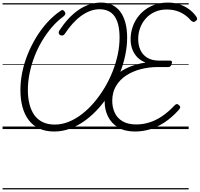

<svg xmlns="http://www.w3.org/2000/svg" viewBox="-20 -1005 1555 1495"><path d="M402 19Q335 19 285.5 -4Q236 -27 203.5 -70Q171 -113 155 -172Q139 -231 139 -304Q139 -373 153.5 -443.5Q168 -514 195.5 -582Q223 -650 260.5 -712Q298 -774 344 -825.5Q390 -877 442 -914Q461 -929 469 -926.5Q477 -924 483 -915Q491 -905 488.5 -895.5Q486 -886 472 -875Q425 -841 383.5 -792.5Q342 -744 307.5 -686.5Q273 -629 248.5 -565Q224 -501 210.5 -435Q197 -369 197 -304Q197 -244 209.5 -194.5Q222 -145 247 -109.5Q272 -74 312 -54.5Q352 -35 407 -35Q462 -35 516 -57Q570 -79 620 -118Q670 -157 714 -209Q758 -261 794.5 -322Q831 -383 857 -449Q883 -515 897 -581.5Q911 -648 911 -711Q911 -768 901 -810Q891 -852 871 -879.5Q851 -907 821.5 -920Q792 -933 754 -933Q718 -933 682 -919.5Q646 -906 611.5 -881Q577 -856 545 -820.5Q513 -785 485 -742Q478 -731 467 -729Q456 -727 446 -733Q438 -740 437 -749Q436 -758 444 -770Q476 -819 512.5 -858.5Q549 -898 590 -926.5Q631 -955 675.5 -970Q720 -985 766 -985Q815 -985 852.5 -967Q890 -949 916 -914.5Q942 -880 956 -829Q970 -778 970 -712Q970 -643 954.5 -571Q939 -499 910.5 -427.5Q882 -356 842 -290Q802 -224 753 -168Q704 -112 647.5 -70Q591 -28 529 -4.5Q467 19 402 19ZM1031 19Q951 19 899 -13Q847 -45 821 -97.5Q795 -150 795 -212Q795 -279 819 -331.5Q843 -384 886.5 -422Q930 -460 988 -484Q1046 -508 1114 -518Q1078 -531 1051.5 -557Q1025 -583 1011 -619.5Q997 -656 997 -699Q997 -744 1010 -786.5Q1023 -829 1048 -865Q1073 -901 1108.5 -928Q1144 -955 1189 -970Q1234 -985 1287 -985Q1335 -985 1376.5 -971.5Q1418 -958 1451.5 -933.5Q1485 -909 1508 -876Q1515 -866 1515 -857.5Q1515 -849 1503 -841Q1493 -832 1484.5 -834.5Q1476 -837 1466 -846Q1442 -874 1413 -893Q1384 -912 1350.5 -921.5Q1317 -931 1277 -931Q1227 -931 1186 -912.5Q1145 -894 1116 -862Q1087 -830 1071.5 -788.5Q1056 -747 1056 -701Q1056 -653 1073.5 -615Q1091 -577 1127.5 -555Q1164 -533 1220 -533H1305Q1315 -533 1318 -527.5Q1321 -522 1317 -508Q1314 -495 1307 -489Q1300 -483 1291 -483H1209Q1142 -483 1078.5 -467Q1015 -451 964.5 -418.5Q914 -386 884 -336.5Q854 -287 854 -220Q854 -169 873.5 -127Q893 -85 934.5 -60.5Q976 -36 1042 -36Q1092 -36 1142.5 -51.5Q1193 -67 1242 -100Q1291 -133 1337 -182Q1348 -194 1356.5 -194.5Q1365 -195 1375 -185Q1385 -176 1383 -167.5Q1381 -159 1369 -146Q1315 -87 1259.5 -51Q1204 -15 1147.5 2Q1091 19 1031 19ZM0 460H1449V470H0ZM0 -20H1449V0H0ZM0 -505H1449V-500H0ZM0 -980H1449V-970H0Z"/></svg>

Font: Playwrite NO Guides
Style: Regular
Weight: 400
Designer: Veronika Burian, José Scaglione
Foundry: TypeTogether
Version: Version 1.003